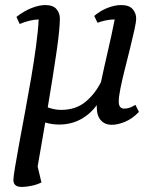

<svg xmlns="http://www.w3.org/2000/svg" viewBox="-20 -482 607 760"><path d="M214 11Q200 11 186.5 9Q173 7 159 3Q152 44 144.5 87.5Q137 131 129 177L144 240Q127 249 104.5 253.5Q82 258 67 258Q48 258 40.5 250.5Q33 243 33 231Q33 219 39.5 180Q46 141 56.5 83.5Q67 26 79.5 -40.5Q92 -107 103.5 -174.5Q115 -242 123 -302Q131 -362 133 -405Q98 -404 58 -387L45 -415Q74 -438 104.5 -450Q135 -462 159 -462Q190 -462 203.5 -446Q217 -430 217 -409Q217 -368 204 -278Q191 -188 169 -57Q180 -53 193.5 -50Q207 -47 222 -47Q280 -47 318.5 -79Q357 -111 380 -158Q391 -211 406.5 -277.5Q422 -344 434 -405Q416 -405 399.5 -401.5Q383 -398 366 -392L353 -419Q379 -441 407.5 -451.5Q436 -462 459 -462Q491 -462 505 -446Q519 -430 519 -409Q519 -395 512 -363.5Q505 -332 495 -291.5Q485 -251 474.5 -209.5Q464 -168 457 -133.5Q450 -99 450 -80Q450 -52 472 -52Q483 -52 494 -56Q505 -60 516 -67L530 -39Q504 -12 475 0Q446 12 423 12Q395 12 379 -6Q363 -24 363 -59Q363 -62 363 -66Q337 -30 299 -9.5Q261 11 214 11Z"/></svg>

Font: Petrona Medium
Style: Italic
Weight: 500
Italic angle: -9°
Designer: Ringo R. Seeber
Foundry: Ringo R. Seeber
Version: Version 2.001; ttfautohint (v1.8.3)